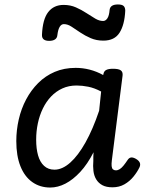

<svg xmlns="http://www.w3.org/2000/svg" viewBox="-20 -823 664 860"><path d="M205 17Q159 17 124.5 -7.5Q90 -32 71.5 -78.5Q53 -125 53 -191Q53 -240 64 -288Q75 -336 97 -377.5Q119 -419 151 -451Q183 -483 225 -501Q267 -519 319 -519Q351 -519 382 -511Q413 -503 442 -487L443 -490Q445 -504 455.5 -509.5Q466 -515 486 -515Q512 -515 521.5 -507.5Q531 -500 529 -484L481 -105Q479 -89 480 -79Q481 -69 486 -64.5Q491 -60 499 -60Q508 -60 516.5 -65.5Q525 -71 533.5 -81.5Q542 -92 552 -107Q558 -116 566.5 -117.5Q575 -119 588 -112Q602 -104 606 -94.5Q610 -85 605 -74Q595 -53 578 -32Q561 -11 537.5 2.5Q514 16 484 16Q456 16 438.5 6.5Q421 -3 411 -19.5Q401 -36 398.5 -57.5Q396 -79 398 -102Q398 -111 398 -121Q398 -131 399 -141Q372 -88 339.5 -53Q307 -18 273 -0.5Q239 17 205 17ZM142 -197Q142 -157 150.5 -127Q159 -97 177.5 -80Q196 -63 224 -63Q259 -63 294.5 -94.5Q330 -126 363 -185Q396 -244 424 -327L433 -413Q403 -429 375.5 -434.5Q348 -440 323 -440Q288 -440 259.5 -427Q231 -414 209 -391Q187 -368 172 -337Q157 -306 149.5 -270.5Q142 -235 142 -197ZM200 -640Q167 -640 168 -667Q171 -737 196 -769Q221 -801 265 -801Q295 -801 320 -790Q345 -779 367 -764.5Q389 -750 407 -739.5Q425 -729 442 -729Q453 -729 461 -741Q469 -753 471 -779Q474 -803 508 -803Q527 -803 534 -796Q541 -789 541 -775Q538 -712 515.5 -676.5Q493 -641 443 -641Q412 -641 386.5 -652Q361 -663 339.5 -677.5Q318 -692 300.5 -703.5Q283 -715 266 -715Q255 -715 247.5 -703Q240 -691 237 -666Q236 -653 226.5 -646.5Q217 -640 200 -640Z"/></svg>

Font: Playwrite GB S
Style: Italic
Weight: 400
Italic angle: -7°
Designer: Veronika Burian, José Scaglione
Foundry: TypeTogether
Version: Version 1.000